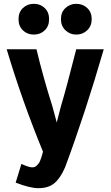

<svg xmlns="http://www.w3.org/2000/svg" viewBox="-20 -797 580 1005"><path d="M523 -539Q427 -207 321 78Q296 136 264.5 162Q233 188 181 188Q137 188 62 159L92 61Q131 79 148 79Q156 79 162.5 76.5Q169 74 174 68Q179 62 183 57.5Q187 53 190.5 43Q194 33 196 28Q198 23 201 11.5Q204 0 205 -3Q96 -268 15 -539H171Q205 -396 254 -241L277 -156L299 -241Q329 -341 379 -539ZM237 -697Q237 -660 214 -638Q191 -616 157 -616Q123 -616 100 -638Q77 -660 77 -697Q77 -733 100 -755Q123 -777 157 -777Q191 -777 214 -755Q237 -733 237 -697ZM379 -616Q346 -616 322.5 -638.5Q299 -661 299 -697Q299 -733 322.5 -755Q346 -777 379 -777Q413 -777 436.5 -755Q460 -733 460 -697Q460 -661 436.5 -638.5Q413 -616 379 -616Z"/></svg>

Font: Repo
Style: Bold
Weight: 700
Designer: Stefan Peev
Foundry: Context Ltd
Version: Version 001.000